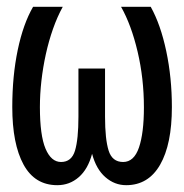

<svg xmlns="http://www.w3.org/2000/svg" viewBox="-20 -546 540 563"><path d="M16 -232Q16 -323 32 -399.5Q48 -476 77 -526H164Q148 -497 135.5 -461.5Q123 -426 114.5 -387.5Q106 -349 101.5 -309.5Q97 -270 97 -232Q97 -149 113.5 -110Q130 -71 159 -71Q190 -71 200 -104.5Q210 -138 210 -204V-345H288V-204Q288 -138 298.5 -104.5Q309 -71 341 -71Q373 -71 387.5 -113.5Q402 -156 402 -231Q402 -316 383.5 -394.5Q365 -473 335 -526H422Q451 -474 467.5 -396Q484 -318 484 -232Q484 -123 449.5 -63Q415 -3 350 -3Q316 -3 289 -26.5Q262 -50 250 -95Q238 -50 211 -26.5Q184 -3 148 -3Q82 -3 49 -63.5Q16 -124 16 -232Z"/></svg>

Font: D2Coding ligature
Style: Regular
Weight: 400
Monospace: yes
Designer: Yong-Rak Park; Jeong-Hwan Yoon; Sang-Min Lee;
Foundry: NHN Corporation
Version: Version 1.3.2; Build 20180524